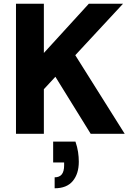

<svg xmlns="http://www.w3.org/2000/svg" viewBox="-20 -720 712 1033"><path d="M66 0V-700H216V-435L458 -700H642L385 -423L651 0H468L278 -307L216 -240V0ZM274 293V234Q300 234 312.5 218Q325 202 325 170V154H266V42H386Q396 71 400 98Q404 125 404 150Q404 215 371.5 254Q339 293 274 293Z"/></svg>

Font: DM Sans 18pt Black
Style: Regular
Weight: 900
Designer: Colophon Foundry, Jonny Pinhorn
Foundry: Colophon Foundry
Version: Version 4.004;gftools[0.9.30]